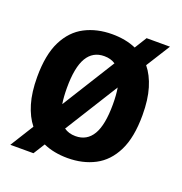

<svg xmlns="http://www.w3.org/2000/svg" viewBox="-141 -873 992 1045"><g transform="rotate(20 355.0 -350.5)"><path d="M349 11Q310 11 274.5 4.2Q239 -2.5 208 -16.5L166.5 49.5H32.5L117 -86Q82.5 -129 63 -194Q43.5 -259 43.5 -348Q43.5 -477 83 -555.8Q122.5 -634.5 191.5 -670.2Q260.5 -706 349 -706Q387.5 -706 422.2 -699.5Q457 -693 487.5 -679.5L531 -749.5H666.5L579 -610.5Q614.5 -567 634 -502.2Q653.5 -437.5 653.5 -348Q653.5 -218.5 614.2 -139.8Q575 -61 506.2 -25Q437.5 11 349 11ZM216 -348Q216 -295.5 222.5 -255L413.5 -561Q386.5 -579 349 -579Q283 -579 249.5 -522.8Q216 -466.5 216 -348ZM349 -116Q415 -116 448.5 -172.5Q482 -229 482 -348Q482 -402.5 475 -443.5L282.5 -135.5Q310 -116 349 -116Z"/></g></svg>

Font: League Mono
Style: Bold
Weight: 700
Width: 6
Designer: Tyler Finck
Foundry: The League of Moveable Type / Tyler Finck
Version: Version 2.300;RELEASE